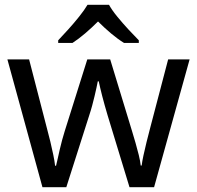

<svg xmlns="http://www.w3.org/2000/svg" viewBox="-20 -786 826 805"><path d="M431 -303Q425 -324 419 -344.5Q413 -365 408.5 -383.5Q404 -402 400 -418Q396 -434 394 -445H390Q388 -434 384.5 -418Q381 -402 376.5 -383Q372 -364 366.5 -343.5Q361 -323 354 -302L258 -1H158L11 -537H102L176 -251Q184 -222 191 -192.5Q198 -163 203.5 -136.5Q209 -110 211 -91H215Q218 -103 222 -121Q226 -139 230.5 -159Q235 -179 240.5 -199Q246 -219 251 -235L346 -537H442L534 -235Q541 -212 548.5 -186Q556 -160 562 -135.5Q568 -111 570 -92H574Q576 -109 581.5 -134.5Q587 -160 594.5 -190.5Q602 -221 610 -251L685 -537H775L626 -1H523ZM437 -766Q449 -744 471.5 -716.5Q494 -689 518.5 -662.5Q543 -636 562 -617V-606H500Q474 -622 446 -645.5Q418 -669 391 -696Q364 -669 337 -646Q310 -623 284 -606H224V-617Q243 -637 266.5 -663Q290 -689 312 -716.5Q334 -744 347 -766Z"/></svg>

Font: Noto Sans Bassa Vah
Style: Regular
Weight: 400
Designer: Monotype Design Team
Foundry: Monotype Imaging Inc.
Version: Version 2.002